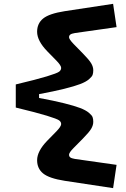

<svg xmlns="http://www.w3.org/2000/svg" viewBox="-20 -830 654 998"><path d="M172.9 2.9Q172.9 -44.4 226.1 -99.1L273.9 -147.9Q297.9 -172.9 297.9 -185.1Q297.9 -196.8 286.9 -204.6Q275.9 -212.4 223.6 -228.5Q171.4 -244.6 62 -271V-391.1Q170.9 -417 223.6 -433.1Q276.4 -449.2 287.1 -457.3Q297.9 -465.3 297.9 -477.1Q297.9 -489.3 273.9 -514.2L226.1 -563Q172.9 -617.7 172.9 -665Q172.9 -708 204.1 -733.6Q235.4 -759.3 316.9 -772L567.9 -810.1L585.9 -689L369.1 -658.2Q352.1 -655.3 345.5 -650.4Q338.9 -645.5 338.9 -636.2Q338.9 -626 362.8 -601.1L411.1 -551.8Q443.4 -519 454.1 -500.7Q464.8 -482.4 464.8 -464.8Q464.8 -450.2 461.2 -440.4Q457.5 -430.7 441.9 -417.5Q426.3 -404.3 397 -393.1Q367.7 -381.8 314 -368.4Q260.3 -355 183.1 -340.8V-320.8Q260.3 -306.6 313.7 -293.2Q367.2 -279.8 396.5 -268.6Q425.8 -257.3 441.7 -244.1Q457.5 -231 461.2 -221.2Q464.8 -211.4 464.8 -196.8Q464.8 -179.2 454.1 -160.9Q443.4 -142.6 411.1 -109.9L362.8 -61Q338.9 -37.1 338.9 -25.9Q338.9 -16.6 345.5 -11.7Q352.1 -6.8 369.1 -3.9L585.9 26.9L567.9 147.9L316.9 109.9Q235.4 97.2 204.1 71.5Q172.9 45.9 172.9 2.9Z"/></svg>

Font: IntelOne Mono Bold
Style: Regular
Weight: 700
Designer: Fred Shallcrass
Foundry: Frere-Jones Type LLC
Version: Version 1.200;hotconv 1.1.0;makeotfexe 2.6.0;FJTRelease1.2